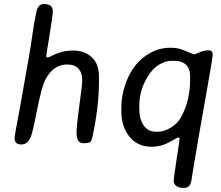

<svg xmlns="http://www.w3.org/2000/svg" viewBox="-20 -727 1100 955"><path d="M389.2 -323.7Q389.2 -406.2 314 -406.2Q245.6 -406.2 205.6 -331.1Q187.5 -296.9 165 -182.9Q142.6 -68.8 133.3 -46.4Q117.7 -8.3 85.2 -8.3Q52.7 -8.3 52.7 -41Q52.7 -54.2 76.7 -177.7L119.6 -420.4Q134.3 -502 141.6 -557.6Q148.9 -613.3 161.6 -670.4Q169.9 -707 198.2 -707Q242.7 -707 242.7 -671.9Q242.7 -649.9 226.3 -551.8Q210 -453.6 210 -447.5Q210 -441.4 216.6 -441.4Q223.1 -441.4 239.7 -450.2Q287.6 -475.6 344 -475.6Q400.4 -475.6 436.3 -442.4Q472.2 -409.2 472.2 -347.2V-318.4Q472.2 -199.2 440.9 -50.8Q435.5 -23.9 427 -19.3Q418.5 -14.6 393.6 -14.6Q360.8 -14.6 360.8 -67.9Q360.8 -100.6 375 -205.1Q389.2 -309.6 389.2 -323.7Z M672.9 -202.1V-182.6Q672.9 -135.3 694.6 -103.5Q716.3 -71.8 754.9 -71.8H764.6Q796.4 -71.8 829.6 -92Q862.8 -112.3 879.9 -143.1Q925.8 -224.6 925.8 -334.5V-344.2Q925.8 -387.7 904.5 -406Q883.3 -424.3 849.6 -424.3H829.1Q808.1 -424.3 778.3 -409.4Q748.5 -394.5 724.6 -360.8Q672.9 -287.6 672.9 -202.1ZM825.2 -489.3H836.4Q867.7 -489.3 904.5 -473.1Q941.4 -457 946.3 -457Q951.2 -457 972.9 -466.8Q994.6 -476.6 1016.4 -476.6Q1038.1 -476.6 1038.1 -455.6Q1038.1 -442.4 1012.5 -298.1Q986.8 -153.8 978 -102.3Q969.2 -50.8 955.8 26.1Q942.4 103 937.3 137Q932.1 170.9 931.6 173.3Q924.3 207.5 897.9 207.5H889.2Q871.6 207.5 857.9 198.5Q844.2 189.5 844.2 173.1Q844.2 156.7 858.6 64Q873 -28.8 873 -35.9Q873 -43 867.7 -43Q862.3 -43 843.3 -31.7Q824.2 -20.5 817.4 -17.1Q778.3 2.9 734.9 2.9Q663.6 2.9 623.5 -47.6Q583.5 -98.1 583.5 -172.4V-194.8Q583.5 -247.1 602.1 -303.2Q638.7 -416 729 -464.8Q774.4 -489.3 825.2 -489.3Z"/></svg>

Font: Averia Sans Libre
Style: Italic
Weight: 400
Italic angle: -7.90001°
Version: Version 1.002